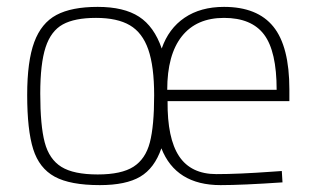

<svg xmlns="http://www.w3.org/2000/svg" viewBox="-20 -529 912 558"><path d="M59 -253Q59 -351 79.5 -406.5Q100 -462 144 -485.5Q188 -509 264 -509Q340 -509 384 -480.5Q428 -452 450 -388Q470 -446 516.5 -477.5Q563 -509 631 -509Q728 -509 774.5 -451.5Q821 -394 821 -269V-235H467Q466 -127 500.5 -75Q535 -23 609 -23Q673 -23 770 -30L799 -32L801 1Q684 9 621 9Q491 9 449 -98Q429 -40 387.5 -15.5Q346 9 270 9Q184 9 139 -15.5Q94 -40 76.5 -95.5Q59 -151 59 -253ZM428 -252Q428 -336 411 -385Q394 -434 357.5 -455.5Q321 -477 259 -477Q197 -477 162.5 -458Q128 -439 112.5 -391.5Q97 -344 97 -257Q97 -164 110 -115Q123 -66 158.5 -44Q194 -22 264 -22Q333 -22 368 -44.5Q403 -67 415.5 -115Q428 -163 428 -252ZM784 -268Q784 -380 747.5 -428.5Q711 -477 631 -477Q551 -477 508.5 -423.5Q466 -370 466 -268Z"/></svg>

Font: Cairo ExtraLight
Style: Regular
Weight: 250
Designer: Mohamed Gaber, the designers of Titillium
Foundry: Kief Type Foundry
Version: Version 2.009; ttfautohint (v1.5.33-1714) -l 8 -r 50 -G 200 